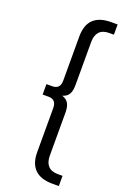

<svg xmlns="http://www.w3.org/2000/svg" viewBox="-176 -797 685 1045"><g transform="rotate(20 167.0 -274.0)"><path d="M275.5 194Q208.2 194 173.8 160.5Q139.3 127 139.3 61.4V-193.3Q139.3 -220.2 127.6 -232.1Q115.8 -244 94.3 -244H59.9V-304.4H94.3Q115.8 -304.4 127.6 -316.4Q139.3 -328.4 139.3 -354.7V-609.4Q139.3 -676 173.8 -709Q208.2 -742 275.5 -742H313V-682.8H286.1Q247.8 -682.8 229 -662.1Q210.3 -641.5 210.3 -603.2V-355.8Q210.3 -326.2 203.2 -308.9Q196.1 -291.6 181.6 -282.9Q167.1 -274.2 143.9 -269.2V-278.8Q167.1 -274.8 181.6 -265.6Q196.1 -256.4 203.2 -239.1Q210.3 -221.8 210.3 -192.2V55.2Q210.3 93.5 229 114.1Q247.8 134.8 286.1 134.8H313V194Z"/></g></svg>

Font: Montserrat Thin
Style: Regular
Weight: 100
Designer: Julieta Ulanovsky
Foundry: Julieta Ulanovsky
Version: Version 9.000